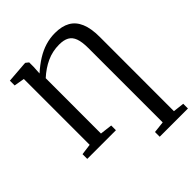

<svg xmlns="http://www.w3.org/2000/svg" viewBox="-269 -904 1293 1293"><g transform="rotate(-45 378.0 -257.5)"><path d="M487 239.5V194.5L569.5 185.5V-523Q569.5 -581 557 -615Q544.5 -649 517.5 -663.8Q490.5 -678.5 447.5 -678.5Q383.5 -678.5 328 -653Q272.5 -627.5 223 -582L222.5 -55.5L309.5 -45V0H36.5V-45L115 -55.5V-682.5L40.5 -695.5V-741L190 -752.5H199L219.5 -736V-694L216 -634Q259.5 -673 302.5 -699.8Q345.5 -726.5 390 -740Q434.5 -753.5 482 -753.5Q547.5 -753.5 590.5 -729.2Q633.5 -705 655.2 -653.8Q677 -602.5 677 -521.5L676.5 185.5L756 194.5V239.5Z"/></g></svg>

Font: Merriweather 36pt
Style: Regular
Weight: 400
Designer: Eben Sorkin
Foundry: Eben Sorkin
Version: Version 2.100